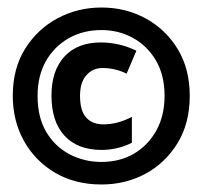

<svg xmlns="http://www.w3.org/2000/svg" viewBox="-20 -615 540 511"><path d="M250 -124Q180 -124 127 -155Q74 -186 44 -239.5Q14 -293 14 -360Q14 -433 47 -485.5Q80 -538 133.5 -566.5Q187 -595 250 -595Q315 -595 368.5 -565.5Q422 -536 453.5 -483.5Q485 -431 485 -360Q485 -287 452.5 -234Q420 -181 367 -152.5Q314 -124 250 -124ZM250 -184Q299 -184 336.5 -206Q374 -228 396 -267.5Q418 -307 418 -360Q418 -415 395 -454Q372 -493 334 -514Q296 -535 250 -535Q201 -535 162.5 -513Q124 -491 102 -452Q80 -413 80 -360Q80 -303 103 -264Q126 -225 165 -204.5Q204 -184 250 -184ZM250 -216Q187 -216 152 -253.5Q117 -291 117 -361Q117 -427 151.5 -464.5Q186 -502 248 -502Q298 -502 343 -480L317 -419Q286 -434 253 -434Q227 -434 210 -415Q193 -396 193 -360Q193 -320 209.5 -302Q226 -284 255 -284Q293 -284 331 -304V-235Q293 -216 250 -216Z"/></svg>

Font: Noto Sans Mono ExtraCondensed Black
Style: Regular
Weight: 900
Width: 2
Designer: Monotype Design Team
Foundry: Monotype Imaging Inc.
Version: Version 2.014